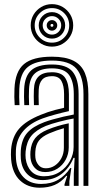

<svg xmlns="http://www.w3.org/2000/svg" viewBox="-20 -876 485 905"><path d="M373.5 0V-432.5Q373.5 -513.5 340.4 -552Q307.2 -590.5 225 -590.5Q149 -590.5 111.5 -560.5Q74 -530.5 71 -457Q70.2 -438 70.4 -419Q70.5 -400 71.8 -380.5H49.2Q47.8 -401.8 47.5 -419.2Q47.2 -436.8 48.2 -458Q51.5 -539.2 93.1 -574Q134.8 -608.8 225 -608.8Q289 -608.8 326.5 -589.6Q364 -570.5 380.2 -531.5Q396.5 -492.5 396.5 -432.5V0ZM187.8 -45.2Q230 -45.2 261.2 -65.5Q292.5 -85.8 309.8 -117.5Q327 -149.2 327 -183.2V-317.5Q294.8 -311.8 257.8 -302Q220.8 -292.2 196.2 -282.5Q150.5 -263.5 128 -236.1Q105.5 -208.8 100.8 -162.8Q100 -154.2 100.1 -145.5Q100.2 -136.8 101 -129Q105.8 -91.5 127.6 -68.4Q149.5 -45.2 187.8 -45.2ZM193 -65Q162.5 -65 144.5 -84Q126.5 -103 123.8 -131.2Q123 -139.5 123 -147.1Q123 -154.8 123.5 -161.8Q126.8 -201.5 146 -225Q165.2 -248.5 204 -264.8Q229.5 -275.2 252.8 -282.1Q276 -289 304 -294.8V-181.2Q304 -149.8 289.6 -123.2Q275.2 -96.8 250.4 -80.9Q225.5 -65 193 -65ZM196 -82.8Q219.5 -82.8 238.8 -95.8Q258 -108.8 269.5 -130.6Q281 -152.5 281 -179.2V-271.8Q264 -267 247.1 -261Q230.2 -255 211.8 -247.2Q178.2 -232.5 163.2 -212.9Q148.2 -193.2 146.5 -160.8Q146 -152.2 146.1 -145.6Q146.2 -139 146.8 -133Q148.8 -113.8 161.5 -98.2Q174.2 -82.8 196 -82.8ZM167.2 8.8Q110.5 8.8 74.4 -25.5Q38.2 -59.8 32.5 -123.8Q31.5 -136 31.5 -147.4Q31.5 -158.8 32.2 -170.8Q37 -231 69.9 -269.1Q102.8 -307.2 173 -335.2Q189.5 -342 205.5 -347.4Q221.5 -352.8 240 -357.8Q258.5 -362.8 282 -368V-432.5Q282 -472 269.5 -494.5Q257 -517 225 -517Q193.2 -517 178.5 -500.2Q163.8 -483.5 162.5 -452.5Q162 -443.2 161.9 -422.5Q161.8 -401.8 162.8 -380.5H140Q139 -402.8 139.1 -422.1Q139.2 -441.5 139.8 -454.5Q141.2 -495 161.6 -515.2Q182 -535.5 225 -535.5Q270.2 -535.5 287.5 -508.5Q304.8 -481.5 304.8 -432.5V-352.2Q272.5 -345 239.8 -336.1Q207 -327.2 181 -317.8Q121.5 -295.8 89.8 -258.5Q58 -221.2 55 -168.8Q54.8 -159 54.6 -147.5Q54.5 -136 55.5 -125.8Q59.8 -72.5 90.9 -40.8Q122 -9 174 -9Q220.8 -9 254.5 -28.8Q288.2 -48.5 311 -83.8H316.2L307 -21.8V0H284.2L284 -7L296.8 -47H292.5Q268.8 -17.8 238.1 -4.5Q207.5 8.8 167.2 8.8ZM327.8 0.2V-58.2L331.8 -132H326.5Q307 -83.8 269.4 -55.4Q231.8 -27 180.2 -27.2Q137.5 -27.5 109.9 -54.1Q82.2 -80.8 78.2 -127.2Q77.5 -136.5 77.5 -147Q77.5 -157.5 78 -166.8Q81.8 -219.5 108.4 -249.8Q135 -280 188.8 -300.2Q205.2 -306.5 229.2 -313.2Q253.2 -320 279.2 -326.1Q305.2 -332.2 327.8 -336.2V-432.5Q327.8 -491.8 305.4 -522.8Q283 -553.8 225 -553.8Q171.8 -553.8 145.4 -530.8Q119 -507.8 116.8 -455Q116.2 -440.2 116.1 -420.6Q116 -401 117.2 -380.5H94.5Q93.2 -401 93.2 -420.6Q93.2 -440.2 93.8 -455.5Q96.5 -517 127.2 -544.5Q158 -572 225 -572Q294.8 -572 322.6 -537.5Q350.5 -503 350.5 -432.5V0.2ZM225 -656.2Q197.2 -656.2 174.5 -669.8Q151.8 -683.2 138.2 -706Q124.8 -728.8 124.8 -756.5Q124.8 -784.2 138.2 -806.9Q151.8 -829.5 174.5 -843Q197.2 -856.5 225 -856.5Q252.8 -856.5 275.5 -843Q298.2 -829.5 311.6 -806.9Q325 -784.2 325 -756.5Q325 -728.8 311.6 -706Q298.2 -683.2 275.5 -669.8Q252.8 -656.2 225 -656.2ZM225 -675Q258.8 -675 282.5 -698.8Q306.2 -722.5 306.2 -756.5Q306.2 -790.2 282.5 -814Q258.8 -837.8 225 -837.8Q191.2 -837.8 167.4 -814Q143.5 -790.2 143.5 -756.5Q143.5 -722.5 167.4 -698.8Q191.2 -675 225 -675ZM225 -694Q198.8 -694 180.6 -712.1Q162.5 -730.2 162.5 -756.5Q162.5 -782.5 180.6 -800.6Q198.8 -818.8 225 -818.8Q251 -818.8 269.1 -800.6Q287.2 -782.5 287.2 -756.5Q287.2 -730.2 269.1 -712.1Q251 -694 225 -694ZM225 -712.8Q243 -712.8 255.8 -725.6Q268.5 -738.5 268.5 -756.5Q268.5 -774.5 255.8 -787.2Q243 -800 225 -800Q207 -800 194.1 -787.2Q181.2 -774.5 181.2 -756.5Q181.2 -738.5 194.1 -725.6Q207 -712.8 225 -712.8ZM225 -731.5Q214.5 -731.5 207.4 -738.8Q200.2 -746 200.2 -756.5Q200.2 -766.8 207.4 -774Q214.5 -781.2 225 -781.2Q235.2 -781.2 242.5 -774Q249.8 -766.8 249.8 -756.5Q249.8 -746 242.5 -738.8Q235.2 -731.5 225 -731.5ZM225 -749.8Q231.5 -749.8 231.5 -756.5Q231.5 -763 225 -763Q218.2 -763 218.2 -756.5Q218.2 -749.8 225 -749.8Z"/></svg>

Font: Big Shoulders Inline Text Thin
Style: Bold
Weight: 700
Version: Version 2.002